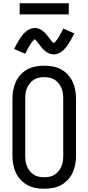

<svg xmlns="http://www.w3.org/2000/svg" viewBox="-20 -1144 540 1172"><path d="M250 8Q223 8 196.5 3Q170 -2 147 -14.5Q124 -27 105.5 -47Q87 -67 76 -91.5Q65 -116 60.5 -142Q56 -168 56 -195V-540Q56 -567 60.5 -593Q65 -619 76 -643.5Q87 -668 105.5 -688Q124 -708 147 -720.5Q170 -733 196.5 -738Q223 -743 250 -743Q277 -743 303.5 -738Q330 -733 353 -720.5Q376 -708 394.5 -688Q413 -668 424 -643.5Q435 -619 439.5 -593Q444 -567 444 -540V-195Q444 -168 439.5 -142Q435 -116 424 -91.5Q413 -67 394.5 -47Q376 -27 353 -14.5Q330 -2 303.5 3Q277 8 250 8ZM250 -62Q267 -62 283.5 -65.5Q300 -69 314 -78Q328 -87 338.5 -100.5Q349 -114 355.5 -129.5Q362 -145 364 -161.5Q366 -178 366 -195V-540Q366 -557 364 -573.5Q362 -590 355.5 -605.5Q349 -621 338.5 -634.5Q328 -648 314 -657Q300 -666 283.5 -669.5Q267 -673 250 -673Q233 -673 216.5 -669.5Q200 -666 186 -657Q172 -648 161.5 -634.5Q151 -621 144.5 -605.5Q138 -590 136 -573.5Q134 -557 134 -540V-195Q134 -178 136 -161.5Q138 -145 144.5 -129.5Q151 -114 161.5 -100.5Q172 -87 186 -78Q200 -69 216.5 -65.5Q233 -62 250 -62ZM308 -812Q303 -812 298 -813Q293 -814 288.5 -815Q284 -816 279.5 -818Q275 -820 270.5 -822.5Q266 -825 262.5 -827.5Q259 -830 255.5 -833Q252 -836 248 -839.5Q244 -843 240.5 -846.5Q237 -850 234 -854Q231 -858 228.5 -861.5Q226 -865 223 -868.5Q220 -872 216.5 -876.5Q213 -881 210 -885Q207 -889 204 -892.5Q201 -896 197.5 -899.5Q194 -903 192 -905Q189 -903 187 -901Q185 -899 181.5 -895Q178 -891 177 -889.5Q176 -888 174 -885.5Q172 -883 170.5 -881Q169 -879 167 -876Q165 -873 163.5 -870Q162 -867 160 -864Q158 -861 156 -857.5Q154 -854 152 -850.5Q150 -847 147.5 -842.5Q145 -838 143 -834Q141 -830 138.5 -825Q136 -820 134 -816L66 -845Q75 -863 83.5 -878Q92 -893 100 -905.5Q108 -918 116 -928.5Q124 -939 136 -949.5Q148 -960 162 -966.5Q176 -973 192 -973Q202 -973 211.5 -970.5Q221 -968 229.5 -963Q238 -958 245.5 -952Q253 -946 259.5 -938.5Q266 -931 271 -924.5Q276 -918 283 -908.5Q290 -899 295.5 -892.5Q301 -886 308 -881Q311 -883 313 -884.5Q315 -886 318.5 -890Q322 -894 323 -895.5Q324 -897 326 -899.5Q328 -902 329.5 -904Q331 -906 333 -909Q335 -912 336.5 -915Q338 -918 340 -921Q342 -924 344 -927.5Q346 -931 348 -935Q350 -939 352.5 -943Q355 -947 357 -951Q359 -955 361.5 -960Q364 -965 366 -970L434 -940Q425 -922 416.5 -907Q408 -892 400 -879.5Q392 -867 384 -856.5Q376 -846 364 -835.5Q352 -825 338 -818.5Q324 -812 308 -812ZM100 -1056V-1124H400V-1056Z"/></svg>

Font: Iosevka Algr
Style: Regular
Weight: 400
Monospace: yes
Designer: Belleve Invis
Foundry: Belleve Invis
Version: Version 26.0.2; ttfautohint (v1.8.3)